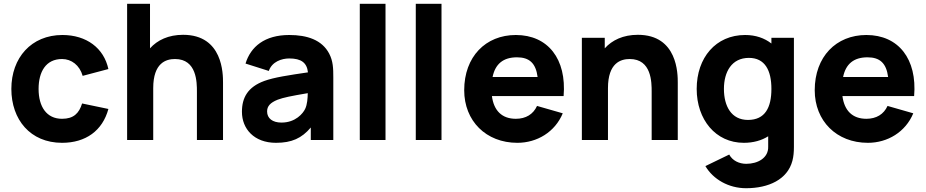

<svg xmlns="http://www.w3.org/2000/svg" viewBox="-20 -740 4895 1015"><path d="M308 15C433 15 522 -49 553 -164L414 -193C398 -141 369 -112 308 -112C226 -112 184 -176 184 -270C184 -360 222 -428 308 -428C358 -428 401 -395 417 -339L553 -375C529 -486 437 -555 310 -555C145 -555 40 -434 40 -270C40 -108 140 15 308 15Z M790 0V-274C790 -408 858 -428 905 -428C1021 -428 1021 -304 1021 -255V0H1159V-303C1159 -348 1159 -556 948 -556C870.5 -556 812 -528 773 -484.5V-720H652V0Z M1439 15C1522 15 1575 -9 1623 -66V0H1742V-330C1742 -379 1741 -417 1720 -457C1682 -529 1604 -555 1509 -555C1379 -555 1305 -493 1278 -404L1401 -365C1418 -414 1469 -431 1509 -431C1573 -431 1602.5 -408 1608 -357.5C1506.5 -342.5 1429 -331 1377 -312C1290 -280 1259 -224 1259 -149C1259 -59 1323 15 1439 15ZM1468 -92C1421 -92 1392 -114 1392 -151C1392 -178 1408 -197 1448 -213C1479 -224.5 1516 -232 1607 -247.5C1606.5 -221.5 1604.5 -187.5 1593 -164C1582 -141 1543 -92 1468 -92Z M2018 0V-720H1882V0Z M2314 0V-720H2178V0Z M2715 15C2819 15 2914 -42 2955 -141L2819 -180C2799 -136 2760 -112 2707 -112C2633.5 -112 2590.5 -155 2580.5 -232H2959.5C2976 -428 2877 -555 2707 -555C2547 -555 2434 -440 2434 -263C2434 -101 2549 15 2715 15ZM2713 -437C2778.5 -437 2812.5 -406 2822 -333H2584C2598 -401.5 2640 -437 2713 -437Z M3194 0V-274C3194 -408 3262 -428 3309 -428C3425 -428 3425 -304 3425 -255V0H3563V-303C3563 -348 3563 -556 3352 -556C3274.5 -556 3216 -528 3177 -484.5V-540H3056V0Z M3912 15C3963 15 4006 2.5 4041 -19.5V35C4043 95 3986 126 3925 126C3887 126 3852 109 3835 77L3709 138C3750 208 3832 255 3924 255C4043 255 4143 209 4169 110C4175 87 4177 64 4177 37V-540H4058V-510C4021.5 -538.5 3975 -555 3919 -555C3764 -555 3663 -435 3663 -270C3663 -108 3763 15 3912 15ZM3934 -106C3846 -106 3807 -179 3807 -270C3807 -360 3848 -434 3939 -434C4024 -434 4058 -368 4058 -270C4058 -172 4025 -106 3934 -106Z M4568 15C4672 15 4767 -42 4808 -141L4672 -180C4652 -136 4613 -112 4560 -112C4486.5 -112 4443.5 -155 4433.5 -232H4812.5C4829 -428 4730 -555 4560 -555C4400 -555 4287 -440 4287 -263C4287 -101 4402 15 4568 15ZM4566 -437C4631.5 -437 4665.5 -406 4675 -333H4437C4451 -401.5 4493 -437 4566 -437Z"/></svg>

Font: Manrope ExtraBold
Style: Regular
Weight: 800
Designer: Mikhail Sharanda
Foundry: Mikhail Sharanda
Version: Version 4.505